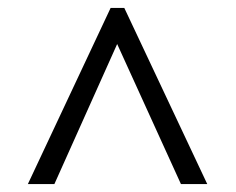

<svg xmlns="http://www.w3.org/2000/svg" viewBox="-20 -734 599 488"><path d="M261.2 -713.9H295.9L506.8 -266.1H439.9L277.8 -622.1L118.2 -266.1H50.8Z"/></svg>

Font: Gandom FD
Style: FD
Weight: 400
Foundry: DejaVu fonts team - Redesigned by Saber Rastikerdar - Based on Samim Font
Version: Version 0.6